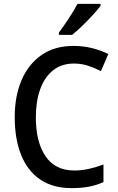

<svg xmlns="http://www.w3.org/2000/svg" viewBox="-20 -1027 608 991"><path d="M362 -699Q298 -699 254 -664Q210 -629 187.5 -566.5Q165 -504 165 -422Q165 -294 215 -220.5Q265 -147 363 -147Q402 -147 439.5 -155.5Q477 -164 514 -178V-87Q478 -71 439 -63.5Q400 -56 350 -56Q253 -56 187.5 -100.5Q122 -145 89 -227.5Q56 -310 56 -423Q56 -530 91 -612.5Q126 -695 193.5 -742.5Q261 -790 360 -790Q408 -790 453.5 -779Q499 -768 539 -748L501 -660Q470 -676 435 -687.5Q400 -699 362 -699ZM499 -997Q485 -978 459 -949.5Q433 -921 404 -893Q375 -865 352 -847H284V-859Q308 -891 335 -932Q362 -973 380 -1007H499Z"/></svg>

Font: Noto Sans Malayalam UI SemiCondensed Medium
Style: Regular
Weight: 500
Width: 4
Designer: Jelle Bosma - Monotype Design Team
Foundry: Monotype Imaging Inc.
Version: Version 2.104; ttfautohint (v1.8.4.7-5d5b)